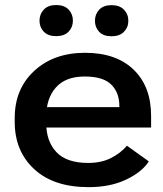

<svg xmlns="http://www.w3.org/2000/svg" viewBox="-20 -749 665 783"><path d="M141.1 -664.6Q141.1 -638.2 158.4 -619.9Q175.8 -601.6 209 -601.6Q242.2 -601.6 259.8 -619.9Q277.3 -638.2 277.3 -664.6Q277.3 -691.4 259.8 -710Q242.2 -728.5 209 -728.5Q176.3 -728.5 158.7 -710Q141.1 -691.4 141.1 -664.6ZM367.2 -664.1Q367.2 -637.7 384.3 -619.4Q401.4 -601.1 435.1 -601.1Q467.8 -601.1 485.6 -619.4Q503.4 -637.7 503.4 -664.1Q503.4 -690.9 485.6 -709.5Q467.8 -728 435.1 -728Q401.9 -728 384.5 -709.5Q367.2 -690.9 367.2 -664.1ZM40 -252Q40 -132.8 119.4 -59.3Q198.7 14.2 341.3 14.2Q430.2 14.2 494.9 -16.8Q559.6 -47.9 586.9 -90.8L497.6 -154.8Q472.2 -124.5 432.6 -104.5Q393.1 -84.5 339.8 -84.5Q251.5 -84.5 210 -128.7Q168.5 -172.9 168.5 -247.1V-272.9Q168.5 -347.7 208 -392.3Q247.6 -437 325.2 -437Q400.4 -437 433.6 -404.3Q466.8 -371.6 466.8 -315.9V-312H124.5V-229H596.2V-276.4Q596.2 -396 525.1 -464.8Q454.1 -533.7 326.7 -533.7Q199.7 -533.7 119.9 -460.2Q40 -386.7 40 -267.6Z"/></svg>

Font: Roboto Flex
Style: wght 600 wdth 140 opsz 13.0 GRAD 0.00 slnt 0.00 XTRA 468 XOPQ 96 YOPQ 79 YTLC 514 YTUC 712 YTAS 750 YTDE -203.00 YTFI 738
Weight: 600
Width: 8
Designer: Berlow after Robertson
Foundry: Google
Version: Version 3.100